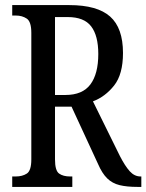

<svg xmlns="http://www.w3.org/2000/svg" viewBox="-20 -734 575 754"><path d="M28 0V-41H42Q68 -41 85.5 -52.5Q103 -64 103 -108V-605Q103 -649 85 -661Q67 -673 42 -673H28V-714H252Q362 -714 412.5 -669Q463 -624 463 -526Q463 -442 428 -398Q393 -354 345 -336L451 -121Q471 -82 489.5 -61.5Q508 -41 532 -41H535V0H520Q478 0 449.5 -7Q421 -14 401 -33.5Q381 -53 365 -90L261 -315H196V-108Q196 -64 212 -52.5Q228 -41 255 -41H264V0ZM237 -361Q304 -361 335 -402.5Q366 -444 366 -522Q366 -594 338 -630.5Q310 -667 246 -667H196V-361Z"/></svg>

Font: Noto Serif Myanmar ExtraCondensed
Style: Regular
Weight: 400
Width: 2
Designer: Ben Mitchell and the Monotype Design Team
Foundry: Monotype Imaging Inc.
Version: Version 2.106; ttfautohint (v1.8.4.7-5d5b)